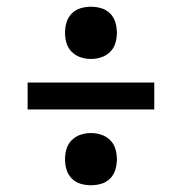

<svg xmlns="http://www.w3.org/2000/svg" viewBox="-20 -625 540 570"><path d="M250 -450Q234 -450 219 -455Q204 -460 193 -471Q182 -482 177.5 -497Q173 -512 173 -528Q173 -543 177.5 -558.5Q182 -574 193 -585Q204 -596 219 -600.5Q234 -605 250 -605Q266 -605 281 -600.5Q296 -596 307 -585Q318 -574 322.5 -558.5Q327 -543 327 -528Q327 -512 322.5 -497Q318 -482 307 -471Q296 -460 281 -455Q266 -450 250 -450ZM438 -300H62V-380H438ZM250 -75Q234 -75 219 -79.5Q204 -84 193 -95Q182 -106 177.5 -121.5Q173 -137 173 -152Q173 -168 177.5 -183Q182 -198 193 -209Q204 -220 219 -225Q234 -230 250 -230Q266 -230 281 -225Q296 -220 307 -209Q318 -198 322.5 -183Q327 -168 327 -152Q327 -137 322.5 -121.5Q318 -106 307 -95Q296 -84 281 -79.5Q266 -75 250 -75Z"/></svg>

Font: Iosevka SS10 Medium
Style: Regular
Weight: 500
Monospace: yes
Designer: Belleve Invis
Foundry: Belleve Invis
Version: Version 28.0.6; ttfautohint (v1.8.4)